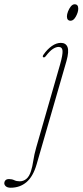

<svg xmlns="http://www.w3.org/2000/svg" viewBox="-164 -633 386 898"><path d="M166.5 -536Q149 -536 149 -556.5Q149 -566 154 -579.2Q159 -592.5 167.2 -602.8Q175.5 -613 185 -613Q202 -613 202 -592.5Q202 -576 191 -556Q180 -536 166.5 -536ZM147 -348 7 136.5Q-9.5 193 -40.2 219Q-71 245 -114 245Q-129 245 -136.5 238.5Q-144 232 -144 223.5Q-144 216.5 -138.8 210.5Q-133.5 204.5 -121.5 204.5Q-108 204.5 -97.2 209.8Q-86.5 215 -72 215Q-54.5 215 -40.8 203.8Q-27 192.5 -19 167Q-12.5 147 -8.2 118.2Q-4 89.5 5.5 56.5L117 -331.5Q130 -377.5 128.5 -395.5Q127 -413.5 110 -413.5Q98 -413.5 83.5 -404.2Q69 -395 50.5 -371Q44 -362 38 -365.5Q33.5 -369 39.5 -377.5Q57 -402.5 78.2 -417.5Q99.5 -432.5 120.5 -432.5Q144 -432.5 151.8 -412.8Q159.5 -393 147 -348Z"/></svg>

Font: Fraunces 144pt S050 Thin
Style: Italic
Weight: 100
Italic angle: -16°
Version: Version 1.000; ttfautohint (v1.8.3)